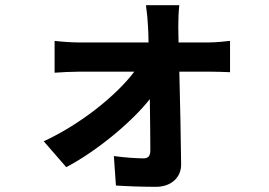

<svg xmlns="http://www.w3.org/2000/svg" viewBox="-20 -642 1040 742"><path d="M670 -478 669 -539C669 -566 670 -598 673 -622H544C548 -595 551 -563 552 -539C553 -520 554 -500 554 -478H282C256 -478 215 -481 191 -484V-361C220 -363 256 -365 285 -365H499C429 -272 290 -161 149 -96L236 4C354 -58 489 -170 559 -259C560 -183 561 -110 561 -61C561 -41 554 -30 535 -30C509 -30 461 -33 420 -39L428 75C473 78 535 80 583 80C641 80 681 44 680 -8C679 -110 676 -246 673 -365H793C815 -365 846 -364 869 -363V-484C852 -482 814 -478 788 -478Z"/></svg>

Font: Noto Sans CJK JP Bold
Style: Regular
Weight: 700
Designer: Ryoko NISHIZUKA (kana & ideographs); Paul D. Hunt (Latin, Greek & Cyrillic); Wenlong ZHANG (bopomofo); Sandoll Communica
Foundry: Adobe Systems Incorporated
Version: Version 1.004;PS 1.004;hotconv 1.0.82;makeotf.lib2.5.63406